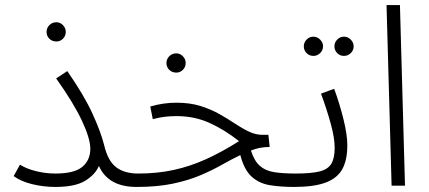

<svg xmlns="http://www.w3.org/2000/svg" viewBox="-20 -734 1696 759"><path d="M203 -570Q186 -570 175 -581Q164 -592 164 -608Q164 -623 175 -634.5Q186 -646 203 -646Q218 -646 229 -634.5Q240 -623 240 -608Q240 -592 229 -581Q218 -570 203 -570Z M199 -48Q274 -48 305.5 -74.5Q337 -101 337 -146Q337 -186 304 -256.5Q271 -327 202 -424L246 -453Q312 -358 345 -286Q378 -214 391 -163Q406 -98 439 -73Q472 -48 526 -48Q540 -48 546 -40.5Q552 -33 552 -23Q552 -13 543 -4Q534 5 520 5Q408 5 371 -78Q356 -43 316 -19Q276 5 199 5Q152 5 107 -6Q62 -17 34 -38L59 -83Q84 -67 122 -57.5Q160 -48 199 -48Z M677 -447Q660 -447 649 -458Q638 -469 638 -485Q638 -500 649 -511.5Q660 -523 677 -523Q692 -523 703 -511.5Q714 -500 714 -485Q714 -469 703 -458Q692 -447 677 -447Z M520 5 527 -48Q601 -48 666 -62Q731 -76 794 -104.5Q857 -133 925 -176Q868 -221 808.5 -248Q749 -275 678 -275Q653 -275 632 -272.5Q611 -270 584 -263L574 -313Q625 -328 678 -328Q731 -328 772.5 -315Q814 -302 847.5 -283Q881 -264 909.5 -245Q938 -226 964.5 -213.5Q991 -201 1018 -201H1041L1046 -153Q1026 -153 1007.5 -149.5Q989 -146 972 -139Q985 -98 1007 -78.5Q1029 -59 1063.5 -53.5Q1098 -48 1149 -48Q1162 -48 1168 -40.5Q1174 -33 1174 -23Q1174 -13 1165 -4Q1156 5 1142 5Q1089 5 1046.5 -2Q1004 -9 974.5 -36Q945 -63 930 -121Q895 -104 857 -82.5Q819 -61 772 -41Q725 -21 663.5 -8Q602 5 520 5Z M1340 -513Q1324 -513 1313 -524Q1302 -535 1302 -551Q1302 -566 1313 -577.5Q1324 -589 1340 -589Q1355 -589 1366.5 -577.5Q1378 -566 1378 -551Q1378 -535 1366.5 -524Q1355 -513 1340 -513ZM1219 -513Q1203 -513 1192 -524Q1181 -535 1181 -551Q1181 -566 1192 -577.5Q1203 -589 1219 -589Q1234 -589 1245.5 -577.5Q1257 -566 1257 -551Q1257 -535 1245.5 -524Q1234 -513 1219 -513Z M1142 5 1149 -48Q1211 -48 1244 -56.5Q1277 -65 1290 -87Q1303 -109 1303 -149Q1303 -189 1287.5 -245Q1272 -301 1249 -364L1301 -383Q1322 -326 1337.5 -264Q1353 -202 1353 -160Q1353 -102 1333.5 -66Q1314 -30 1268 -12.5Q1222 5 1142 5Z M1528 0 1508 -714H1561L1581 0Z"/></svg>

Font: Noto Sans Arabic Light
Style: Regular
Weight: 300
Designer: Monotype Design Team, Nadine Chahine, Nizar Qandah and Khaled Hosny
Foundry: Monotype Imaging Inc.
Version: Version 2.012; ttfautohint (v1.8.4.7-5d5b)